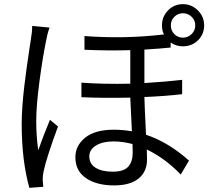

<svg xmlns="http://www.w3.org/2000/svg" viewBox="-20 -859 1017 929"><path d="M374 -459Q483.4 -451.2 610.4 -454.1V-616.2Q493.2 -613.3 388.7 -618.2V-684.6Q584 -669.9 773.4 -692.4Q763.7 -710.9 763.7 -736.3Q763.7 -778.3 793 -808.6Q822.3 -838.9 865.2 -838.9Q907.2 -838.9 937.5 -808.6Q967.8 -778.3 967.8 -736.3Q967.8 -693.4 938 -664.1Q908.2 -634.8 865.2 -634.8Q832 -634.8 805.7 -653.3V-628.9Q759.8 -624 678.7 -619.1V-457Q787.1 -463.9 861.3 -472.7V-403.3Q778.3 -393.6 678.7 -389.6Q679.7 -344.7 686.5 -207Q793 -171.9 894.5 -82L854.5 -14.6Q779.3 -92.8 690.4 -135.7Q691.4 -118.2 691.4 -87.9Q691.4 -28.3 650.4 4.9Q609.4 38.1 532.2 38.1Q447.3 38.1 396 2.9Q344.7 -32.2 344.7 -98.6Q344.7 -154.3 392.1 -192.9Q439.5 -231.4 531.2 -231.4Q574.2 -231.4 618.2 -223.6Q613.3 -314.5 610.4 -386.7Q479.5 -383.8 374 -388.7ZM85 -258.8Q85 -299.8 88.4 -346.7Q91.8 -393.6 97.7 -442.9Q103.5 -492.2 108.4 -526.4Q113.3 -560.5 120.1 -607.4Q127 -654.3 128.9 -665Q135.7 -704.1 135.7 -733.4L219.7 -725.6Q209 -696.3 203.1 -662.1Q186.5 -582 170.9 -464.8Q155.3 -347.7 155.3 -272.5Q155.3 -201.2 165 -131.8Q188.5 -199.2 221.7 -279.3L260.7 -247.1Q206.1 -99.6 191.4 -32.2Q186.5 -9.8 186.5 10.7L189.5 44.9L122.1 49.8Q85 -82 85 -258.8ZM412.1 -102.5Q412.1 -66.4 442.4 -47.4Q472.7 -28.3 525.4 -28.3Q579.1 -28.3 600.6 -52.7Q622.1 -77.1 622.1 -120.1Q622.1 -145.5 621.1 -162.1Q572.3 -174.8 529.3 -174.8Q476.6 -174.8 444.3 -154.8Q412.1 -134.8 412.1 -102.5ZM806.6 -736.3Q806.6 -710.9 823.7 -693.8Q840.8 -676.8 865.2 -676.8Q889.6 -676.8 907.2 -694.3Q924.8 -711.9 924.8 -736.3Q924.8 -760.7 907.2 -777.8Q889.6 -794.9 865.2 -794.9Q840.8 -794.9 823.7 -777.8Q806.6 -760.7 806.6 -736.3Z"/></svg>

Font: Min Sans
Style: Regular
Weight: 400
Designer: Jinseong-Kim, NotoSansCJK, Nunito
Foundry: Jinseong-Kim
Version: Version 1.400;Glyphs 3.1.2 (3151)